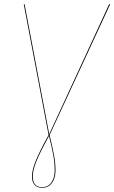

<svg xmlns="http://www.w3.org/2000/svg" viewBox="-20 -700 544 913"><path d="M216 -58Q231 6 237.5 41.5Q244 77 244 110Q244 146 227.5 169.5Q211 193 180 193Q156 193 144 178.5Q132 164 132 140Q132 108 150.5 63Q169 18 211 -58L93 -680H97L214 -62L499 -680H504ZM213 -54Q172 21 154 64.5Q136 108 136 140Q136 163 146.5 176.5Q157 190 180 190Q209 190 224.5 167.5Q240 145 240 110Q240 77 234 42Q228 7 213 -54Z"/></svg>

Font: Fira Sans Condensed Four
Style: Italic
Weight: 100
Width: 3
Italic angle: -8°
Designer: bBox Type GmbH & Carrois Corporate GbR & Edenspiekermann AG
Foundry: bBox Type GmbH & Carrois Corporate GbR & Edenspiekermann AG
Version: Version 4.301